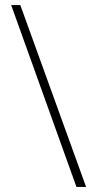

<svg xmlns="http://www.w3.org/2000/svg" viewBox="-20 -735 376 756"><path d="M60 -715 319 1H281L24 -715Z"/></svg>

Font: Noto Sans Lao Looped ExtraCondensed ExtraLight
Style: Regular
Weight: 200
Width: 2
Designer: Mark Frömberg, Ben Mitchell
Foundry: The Fontpad Ltd
Version: Version 1.002; ttfautohint (v1.8.4.7-5d5b)